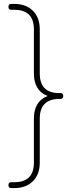

<svg xmlns="http://www.w3.org/2000/svg" viewBox="-20 -800 364 980"><path d="M38 130H53Q153 130 153 30V-195Q153 -283 223 -310Q153 -337 153 -425V-650Q153 -750 53 -750H38Q23 -750 23 -765Q23 -780 38 -780H53Q113 -780 148 -745Q183 -710 183 -650V-425Q183 -327 278 -325H288Q303 -325 303 -310Q303 -295 288 -295H278Q183 -292 183 -195V30Q183 90 148 125Q113 160 53 160H38Q23 160 23 145Q23 130 38 130Z"/></svg>

Font: ClassicType
Style: Regular
Weight: 400
Version: Version 1.004